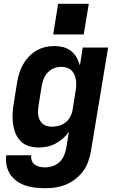

<svg xmlns="http://www.w3.org/2000/svg" viewBox="-20 -771 640 1014"><path d="M219 223Q192 223 165 220Q138 217 113.5 208.5Q89 200 68 185Q47 170 33.5 149Q20 128 14.5 102Q9 76 13 49H145Q143 64 148 77.5Q153 91 164 99Q175 107 189.5 110Q204 113 219 113Q239 113 259 106Q279 99 294.5 84.5Q310 70 318 50.5Q326 31 330 11L344 -75Q330 -55 311.5 -39Q293 -23 272 -12Q251 -1 228 3.5Q205 8 183 8Q155 8 129.5 -0.5Q104 -9 86.5 -28Q69 -47 60 -72Q51 -97 48 -124Q45 -151 47 -178.5Q49 -206 54 -234L70 -334Q74 -358 81 -382Q88 -406 100.5 -428.5Q113 -451 131 -470.5Q149 -490 171 -503Q193 -516 217.5 -522Q242 -528 266 -528Q291 -528 314 -522Q337 -516 355 -502Q373 -488 384.5 -467.5Q396 -447 402 -425L417 -520H551L460 29Q455 56 445.5 83Q436 110 418.5 133.5Q401 157 377.5 175Q354 193 327.5 204Q301 215 273.5 219Q246 223 219 223ZM254 -102Q273 -102 291.5 -107Q310 -112 325.5 -124Q341 -136 350.5 -153.5Q360 -171 363 -189L379 -289Q382 -304 382.5 -319.5Q383 -335 381 -349.5Q379 -364 373 -377Q367 -390 357 -399.5Q347 -409 333 -413.5Q319 -418 303 -418Q284 -418 265 -410.5Q246 -403 232 -388Q218 -373 210.5 -354Q203 -335 200 -316L184 -216Q182 -202 181 -188.5Q180 -175 182 -162Q184 -149 190 -137Q196 -125 205.5 -117Q215 -109 228 -105.5Q241 -102 254 -102ZM261 -589 287 -751H449L422 -589Z"/></svg>

Font: Iosevka SS04 XBd Ex Obl
Style: Regular
Weight: 800
Width: 7
Italic angle: -9°
Monospace: yes
Designer: Belleve Invis
Foundry: Belleve Invis
Version: Version 19.0.0; ttfautohint (v1.8.4)